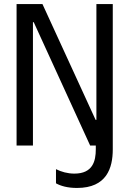

<svg xmlns="http://www.w3.org/2000/svg" viewBox="-20 -720 640 950"><path d="M457 -127H453L190 -700H62V0H143V-610H147L426 0H454V19C454 77 439 139 348 139C314 139 283 130 257 117V187C280 200 314 210 361 210C508 210 538 111 538 19V-700H457Z"/></svg>

Font: CommitMono
Style: 400Regular
Weight: 400
Monospace: yes
Designer: Eigil Nikolajsen
Foundry: Eigil Nikolajsen
Version: Version 1.143